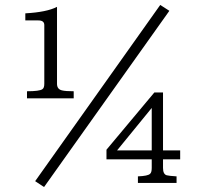

<svg xmlns="http://www.w3.org/2000/svg" viewBox="-20 -754 806 781"><path d="M83 -670.9V-699.7Q170.4 -704.6 211.9 -726.1V-413.1Q211.9 -390.6 232.9 -386.2Q246.6 -382.8 279.8 -382.8V-354H89.8V-382.8Q140.6 -382.8 152.3 -391.1Q160.2 -396 160.2 -413.1V-651.9Q160.2 -670.9 136.2 -670.9ZM607.9 -377.9H643.1V-142.1H712.9V-106H643.1V-70.8Q643.1 -45.4 658.2 -41Q666.5 -38.6 698.2 -36.6V-9.8H541V-36.6Q581.5 -38.1 590.3 -46.9Q597.2 -52.2 597.2 -70.8V-106H413.1V-145ZM597.2 -314.9 456.1 -142.1H597.2ZM631.8 -733.9 668.9 -710 159.2 6.8 123 -17.1Z"/></svg>

Font: I.Ming
Style: Regular
Weight: 400
Designer: Ichiten Fonts Project
Version: Version 5.10 Mar 24, 2018